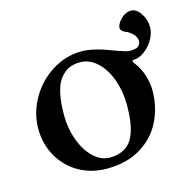

<svg xmlns="http://www.w3.org/2000/svg" viewBox="-84 -600 688 696"><g transform="rotate(-15 259.5 -251.5)"><path d="M31 -190Q31 -248 61 -301.5Q91 -355 143 -388Q195 -421 256 -421Q285 -421 332 -407Q332 -407 365 -395Q413 -377 425 -377Q448 -377 457 -384Q466 -391 466 -405Q466 -417 454 -430Q442 -443 425 -449Q420 -451 415 -456Q410 -461 410 -466Q410 -481 427.5 -499Q445 -517 466 -517Q486 -517 502 -493.5Q518 -470 518 -442Q518 -419 504.5 -395.5Q491 -372 470 -357Q449 -342 428 -342Q425 -342 425 -339Q425 -333 431 -327Q449 -303 458 -274Q467 -245 467 -217Q467 -155 440.5 -102Q414 -49 361.5 -17.5Q309 14 235 14Q178 14 131.5 -12Q85 -38 58 -85Q31 -132 31 -190ZM346 -77Q364 -116 364 -193Q364 -240 348.5 -284.5Q333 -329 304 -356.5Q275 -384 239 -384Q214 -384 195.5 -375Q177 -366 161 -344Q134 -305 134 -213Q134 -164 150 -120Q166 -76 194 -49Q222 -22 256 -22Q287 -22 310.5 -35.5Q334 -49 346 -77Z"/></g></svg>

Font: EB Garamond Medium
Style: Regular
Weight: 500
Designer: Georg Duffner and Octavio Pardo
Foundry: Georg Duffner
Version: Version 1.000